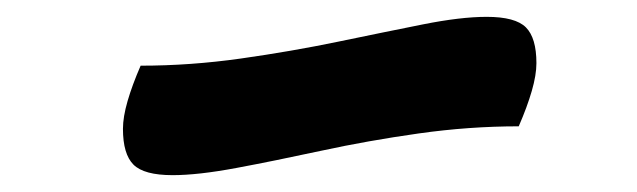

<svg xmlns="http://www.w3.org/2000/svg" viewBox="-20 -487 756 228"><path d="M185 -279Q151 -279 138.5 -291.5Q126 -304 126 -334Q126 -348 131.5 -367Q137 -386 147 -409Q206 -409 266 -417.5Q326 -426 381.5 -437.5Q437 -449 482 -458Q527 -467 558 -467Q592 -467 604.5 -454.5Q617 -442 617 -412Q617 -398 611.5 -379Q606 -360 596 -337Q537 -337 477 -328.5Q417 -320 361.5 -308Q306 -296 260.5 -287.5Q215 -279 185 -279Z"/></svg>

Font: Lemonada Medium
Style: Regular
Weight: 500
Designer: Mohamed Gaber (Arabic), Eduardo Tunni (Latin)
Foundry: Kief Type Foundry
Version: Version 4.004; ttfautohint (v1.8.2)